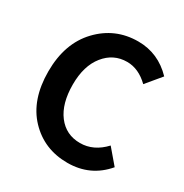

<svg xmlns="http://www.w3.org/2000/svg" viewBox="-175 -894 1007 1048"><g transform="rotate(30 328.0 -370.0)"><path d="M392.6 13.7Q246.1 13.7 149.9 -87.4Q53.7 -188.5 53.7 -367.2Q53.7 -543.9 153.3 -648.9Q252.9 -753.9 398.4 -753.9Q524.4 -753.9 615.2 -659.2L537.1 -565.4Q473.6 -627 401.4 -627Q315.4 -627 260.3 -558.1Q205.1 -489.3 205.1 -372.1Q205.1 -252 257.3 -183.1Q309.6 -114.3 398.4 -114.3Q483.4 -114.3 550.8 -186.5L628.9 -94.7Q537.1 13.7 392.6 13.7Z"/></g></svg>

Font: Nasu
Style: Bold
Weight: 700
Designer: Ryoko NISHIZUKA (kana &amp; ideographs); Paul D. Hunt (Latin, Greek &amp; Cyrillic); Wenlong ZHANG (bopomofo); Sandoll C
Version: Version 2014.1215